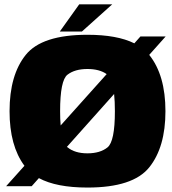

<svg xmlns="http://www.w3.org/2000/svg" viewBox="-20 -838 774 864"><path d="M7.5 0H122.5L155 -36.5Q233.5 6 373.5 6Q578.5 6 651.5 -84.8Q724.5 -175.5 724.5 -337.5Q724.5 -500 651.5 -591Q651.5 -591 651.5 -591L725.5 -674H612L584.5 -643Q507 -681.5 373.5 -681.5Q168.5 -681.5 95.8 -591Q23 -500.5 23 -337.5Q23 -182 90 -92ZM373.5 -148Q317 -148 284 -175Q282.5 -176 281 -177L493.5 -415Q497 -382 497 -337.5Q497 -201.5 463.8 -174.8Q430.5 -148 373.5 -148ZM253 -273.5Q250.5 -301.5 250.5 -337.5Q250.5 -476.5 283.8 -502Q317 -527.5 373.5 -527.5Q427.5 -527.5 460 -504.5ZM249 -696H348.5L485 -818.5H336.5Z"/></svg>

Font: Anybody Thin Black
Style: Regular
Weight: 900
Version: Version 1.113;gftools[0.9.25]